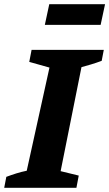

<svg xmlns="http://www.w3.org/2000/svg" viewBox="-48 -892 519 912"><path d="M-28 0 -18 -52Q6 -61 30 -68.5Q54 -76 79 -81L187 -571L91 -598L102 -655H445L435 -603Q408 -593 384.5 -586Q361 -579 339 -573L240 -79L326 -58L315 0ZM165 -774 186 -872H451L430 -774Z"/></svg>

Font: Piazzolla
Style: Bold Italic
Weight: 700
Italic angle: -11.3°
Designer: Juan Pablo del Peral
Foundry: Huerta Tipografica
Version: Version 1.330